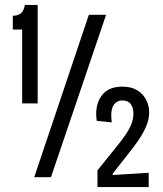

<svg xmlns="http://www.w3.org/2000/svg" viewBox="-20 -720 662 780"><path d="M70 -300V-600H32V-656Q53 -656 65 -666Q77 -676 81 -700H133V-300ZM119 0 341 -660H411L187 0ZM376 40V-28L451 -121Q473 -148 489 -171Q505 -194 513.5 -215.5Q522 -237 522 -259Q522 -283 511 -297.5Q500 -312 477 -312Q462 -312 450 -302.5Q438 -293 434 -274Q430 -255 434 -223L373 -229Q364 -288 390.5 -328Q417 -368 477 -368Q514 -368 538 -353Q562 -338 574 -314Q586 -290 586 -265Q586 -239 577 -215Q568 -191 553.5 -167.5Q539 -144 521.5 -121.5Q504 -99 487 -77L438 -15V-9L584 -18V40Z"/></svg>

Font: Bricolage Grotesque Condensed Light
Style: Regular
Weight: 300
Width: 3
Designer: Mathieu Triay
Foundry: Atelier Triay
Version: Version 1.000;gftools[0.9.30]